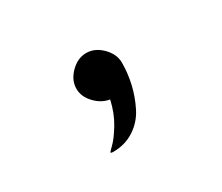

<svg xmlns="http://www.w3.org/2000/svg" viewBox="-71 -339 760 658"><g transform="rotate(-30 309.0 -10.0)"><path d="M220 160Q211 160 211 157Q211 155 228 138.5Q245 122 267.5 85Q290 48 301 -1Q269 -6 244 -32.5Q219 -59 219 -90Q219 -124 247 -152Q275 -180 309 -180Q343 -180 371 -152Q399 -124 399 -90Q399 -49 389.5 -7.5Q380 34 360.5 73Q341 112 304.5 136Q268 160 220 160Z"/></g></svg>

Font: Hermit
Style: Regular
Weight: 400
Designer: Pablo Caro
Version: Version 2.000;PS 002.000;hotconv 1.0.88;makeotf.lib2.5.64775